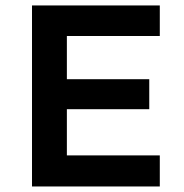

<svg xmlns="http://www.w3.org/2000/svg" viewBox="-20 -674 666 694"><path d="M95.7 0V-654.3H557.6V-543.9H221.7V-112.3H557.6V0ZM169.9 -279.3V-387.7H519.5V-279.3Z"/></svg>

Font: Sen SemiBold
Style: Regular
Weight: 600
Designer: Kosal Sen, Philatype
Foundry: Philatype
Version: Version 2.000;gftools[0.9.31]